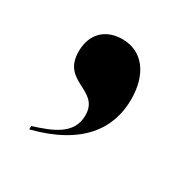

<svg xmlns="http://www.w3.org/2000/svg" viewBox="-86 -256 498 497"><g transform="rotate(30 163.0 -7.5)"><path d="M56 144V154C194 119 246 43 246 -45C246 -119 210 -169 149 -169C99 -169 66 -138 66 -85C66 6 164 -26 164 50C164 108 109 127 56 144Z"/></g></svg>

Font: Noto Serif Display Black
Style: Regular
Weight: 900
Designer: Monotype Design Team
Foundry: Monotype Imaging Inc.
Version: Version 2.009